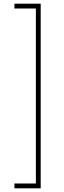

<svg xmlns="http://www.w3.org/2000/svg" viewBox="-20 -852 345 1038"><path d="M58 140V166H200V-832H58V-806H174V140Z"/></svg>

Font: Noto Sans Devanagari SemiCondensed Thin
Style: Regular
Weight: 100
Width: 4
Designer: Jelle Bosma - Monotype Design Team
Foundry: Monotype Imaging Inc.
Version: Version 2.004